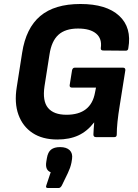

<svg xmlns="http://www.w3.org/2000/svg" viewBox="-20 -687 691 962"><path d="M267 12Q193 12 143.5 -20.5Q94 -53 72.5 -112Q51 -171 64 -251L91 -423Q110 -546 181.5 -606.5Q253 -667 383 -667Q513 -667 577 -608Q641 -549 623 -446Q622 -433 610 -433L497 -434Q484 -434 485 -446Q492 -493 462 -518.5Q432 -544 371 -544Q307 -544 272.5 -512.5Q238 -481 228 -414L203 -255Q192 -181 220.5 -146.5Q249 -112 313 -112Q436 -112 456 -223L461 -248H341Q328 -248 329 -260L341 -335Q344 -348 355 -348H596Q609 -348 608 -335L580 -159Q565 -68 565 -13Q565 0 553 0H461Q448 0 448 -13Q448 -24 449.5 -41Q451 -58 452 -73H451Q417 -29 372.5 -8.5Q328 12 267 12ZM220 255Q207 255 212 242L234 176Q205 165 212 123L215 105Q220 75 236 62.5Q252 50 281 50Q313 50 329 65.5Q345 81 341 109L338 128Q335 142 331 153.5Q327 165 320 180L290 242Q283 255 274 255Z"/></svg>

Font: Sofia Sans ExtraBold
Style: Italic
Weight: 800
Italic angle: -9°
Designer: Botio Nikoltchev, Ani Petrova
Foundry: lettersoup
Version: Version 4.100; ttfautohint (v1.8.4.7-5d5b)